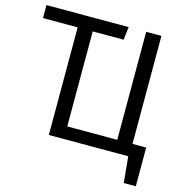

<svg xmlns="http://www.w3.org/2000/svg" viewBox="-120 -798 1013 1058"><g transform="rotate(15 387.0 -269.5)"><path d="M670.9 -71.8H749V148.9H680.2L666 0H212.9V-613.8H15.1V-688H483.9L475.1 -613.8H298.8V-71.8H584V-688H670.9Z"/></g></svg>

Font: Fira Sans Book
Style: Regular
Weight: 350
Designer: Carrois Corporate & Edenspiekermann AG
Foundry: Carrois Corporate GbR & Edenspiekermann AG
Version: Version 4.203;PS 004.203;hotconv 1.0.88;makeotf.lib2.5.64775